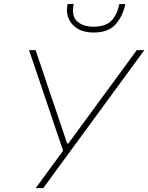

<svg xmlns="http://www.w3.org/2000/svg" viewBox="-20 -972 766 992"><path d="M164.5 0Q198 -46 233 -93.5Q267.5 -140.5 306 -193.5L199.5 -508Q182 -560 166.2 -606.8Q150.5 -653.5 130 -713H164Q187.5 -644.5 204 -595Q220.5 -545 235.5 -500.5Q250.5 -456 269 -402L327 -230.5H333L456.5 -399Q487.5 -441 513.5 -477Q539.5 -512.5 565.5 -547.5Q591 -582.5 620.5 -622.5Q649.5 -662.5 686.5 -713H725.5Q678.5 -649 627.5 -579Q576 -508.5 533 -450L367.5 -224Q331 -174 287.2 -114.5Q243.5 -55 203.5 0ZM464.5 -804Q390.5 -804 353.5 -846.5Q326 -878 326 -920Q326 -935 329.5 -951L361 -952Q357 -933.5 357 -918Q357 -882 378 -862.5Q408 -834 464.5 -834Q521.5 -834 552.5 -862.2Q583.5 -890.5 596.5 -951H627.5Q614.5 -888.5 577.2 -846.2Q540 -804 464.5 -804Z"/></svg>

Font: Heraclito Thin
Style: Italic
Weight: 100
Italic angle: -12°
Designer: Kostas Bartsokas (font) & Cristiano Sobral (main changes)
Foundry: Kostas Bartsokas (font) & Cristiano Sobral (main changes)
Version: Version 1.00;July 8, 2020;FontCreator 13.0.0.2655 64-bit